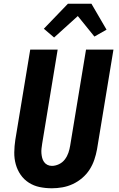

<svg xmlns="http://www.w3.org/2000/svg" viewBox="-20 -1001 640 1029"><path d="M258 8Q224 8 192.5 1.5Q161 -5 134.5 -22Q108 -39 90.5 -64.5Q73 -90 64.5 -120.5Q56 -151 56.5 -184.5Q57 -218 62 -251L142 -735H289L206 -231Q204 -218 202.5 -205Q201 -192 202 -179.5Q203 -167 206 -155Q209 -143 216 -133Q223 -123 234 -117.5Q245 -112 258 -112Q277 -112 296 -121Q315 -130 327.5 -146.5Q340 -163 346.5 -182Q353 -201 356 -220L441 -735H588L500 -201Q495 -173 485.5 -145Q476 -117 460 -92Q444 -67 420.5 -47Q397 -27 370 -14.5Q343 -2 314.5 3Q286 8 258 8ZM270 -800 215 -847 344 -981H470L551 -842L486 -805L397 -915Z"/></svg>

Font: Iosevka Aile Heavy
Style: Italic
Weight: 900
Italic angle: -9°
Designer: Belleve Invis
Foundry: Belleve Invis
Version: Version 31.1.0; ttfautohint (v1.8.4)